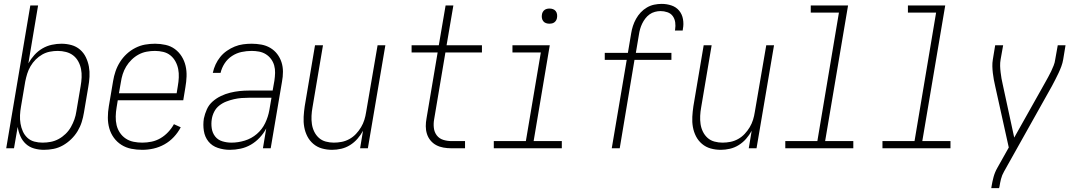

<svg xmlns="http://www.w3.org/2000/svg" viewBox="-20 -763 5540 988"><path d="M206 8Q180 8 155.5 1Q131 -6 113 -22.5Q95 -39 85 -62Q75 -85 71 -110L52 0H12L136 -735H176L126 -437Q139 -460 157 -480Q175 -500 198 -513.5Q221 -527 246.5 -532.5Q272 -538 296 -538Q323 -538 348 -531Q373 -524 392 -507.5Q411 -491 422 -468Q433 -445 437.5 -420Q442 -395 440.5 -368Q439 -341 434 -314L412 -184Q408 -159 400.5 -135Q393 -111 379.5 -88.5Q366 -66 346.5 -47Q327 -28 304 -15Q281 -2 256 3Q231 8 206 8ZM199 -29Q220 -29 241 -33Q262 -37 281.5 -47.5Q301 -58 317.5 -74Q334 -90 345 -109.5Q356 -129 363 -149Q370 -169 373 -190L395 -320Q399 -342 400 -364.5Q401 -387 397 -407.5Q393 -428 383 -446.5Q373 -465 357 -477.5Q341 -490 320 -495.5Q299 -501 277 -501Q257 -501 236.5 -497Q216 -493 197.5 -482.5Q179 -472 163.5 -456.5Q148 -441 137 -422Q126 -403 120 -383.5Q114 -364 110 -344L88 -214Q84 -192 83 -170Q82 -148 85.5 -127Q89 -106 97.5 -87Q106 -68 121 -54Q136 -40 156.5 -34.5Q177 -29 199 -29Z M712 8Q683 8 655.5 2.5Q628 -3 605 -17.5Q582 -32 566 -54Q550 -76 542.5 -102.5Q535 -129 535 -158Q535 -187 540 -216L562 -346Q566 -371 574.5 -396Q583 -421 597.5 -444Q612 -467 632 -485.5Q652 -504 676.5 -516.5Q701 -529 726.5 -533.5Q752 -538 778 -538Q805 -538 832 -532Q859 -526 880 -510.5Q901 -495 915 -472.5Q929 -450 935 -424Q941 -398 940 -370Q939 -342 934 -314L923 -247H586L580 -210Q576 -187 575.5 -163.5Q575 -140 580 -119Q585 -98 597 -80Q609 -62 627 -50Q645 -38 667 -33.5Q689 -29 712 -29Q736 -29 760 -34Q784 -39 805.5 -51.5Q827 -64 845 -83Q863 -102 875 -124L910 -108Q896 -81 874.5 -58Q853 -35 826 -20Q799 -5 770 1.5Q741 8 712 8ZM592 -283H889L895 -320Q899 -342 900 -364.5Q901 -387 897 -407.5Q893 -428 883 -446.5Q873 -465 857 -478Q841 -491 820 -496Q799 -501 777 -501Q756 -501 734.5 -497Q713 -493 693.5 -482.5Q674 -472 657.5 -456Q641 -440 629.5 -421Q618 -402 611.5 -381.5Q605 -361 602 -340Z M1163 8Q1131 8 1101 -2Q1071 -12 1052.5 -35Q1034 -58 1029 -89.5Q1024 -121 1029 -153Q1034 -177 1044.5 -200.5Q1055 -224 1074.5 -241Q1094 -258 1117 -269Q1140 -280 1164.5 -286Q1189 -292 1213 -294.5Q1237 -297 1261 -297H1383L1392 -348Q1395 -368 1395.5 -388Q1396 -408 1391 -426Q1386 -444 1375 -459Q1364 -474 1348 -484Q1332 -494 1313 -497.5Q1294 -501 1275 -501Q1249 -501 1223 -495.5Q1197 -490 1174 -475Q1151 -460 1136 -437Q1121 -414 1115 -388H1075Q1080 -411 1089.5 -431.5Q1099 -452 1113.5 -470Q1128 -488 1147.5 -501.5Q1167 -515 1188 -523.5Q1209 -532 1231 -535Q1253 -538 1275 -538Q1300 -538 1325 -533.5Q1350 -529 1371 -516.5Q1392 -504 1406.5 -485Q1421 -466 1428.5 -443Q1436 -420 1436 -394Q1436 -368 1431 -342L1373 0H1333L1350 -102Q1337 -77 1316.5 -55Q1296 -33 1271 -18.5Q1246 -4 1218 2Q1190 8 1163 8ZM1171 -29Q1205 -29 1239.5 -39.5Q1274 -50 1301.5 -73.5Q1329 -97 1344.5 -129.5Q1360 -162 1366 -196L1377 -260H1261Q1241 -260 1222 -258.5Q1203 -257 1183.5 -252.5Q1164 -248 1144.5 -240.5Q1125 -233 1108.5 -220Q1092 -207 1082.5 -188.5Q1073 -170 1070 -151Q1066 -127 1069.5 -103Q1073 -79 1087 -61Q1101 -43 1124 -36Q1147 -29 1171 -29Z M1689 8Q1662 8 1637 1Q1612 -6 1592.5 -22.5Q1573 -39 1561.5 -61.5Q1550 -84 1545.5 -109.5Q1541 -135 1542.5 -162Q1544 -189 1548 -216L1601 -530H1642L1588 -210Q1584 -188 1583 -166.5Q1582 -145 1585 -124.5Q1588 -104 1597 -85.5Q1606 -67 1621 -53.5Q1636 -40 1656.5 -34.5Q1677 -29 1698 -29Q1718 -29 1738.5 -33Q1759 -37 1778 -47.5Q1797 -58 1812 -74Q1827 -90 1838 -108.5Q1849 -127 1855 -146.5Q1861 -166 1864 -186L1923 -530H1963L1873 0H1833L1848 -90Q1836 -68 1819.5 -49Q1803 -30 1781.5 -16.5Q1760 -3 1736 2.5Q1712 8 1689 8Z M2303 0Q2282 0 2262 -3.5Q2242 -7 2225 -16Q2208 -25 2195.5 -40Q2183 -55 2177 -74Q2171 -93 2171 -113.5Q2171 -134 2175 -155L2232 -493H2098V-530H2238L2273 -735H2313L2278 -530H2460V-493H2272L2214 -149Q2210 -127 2212.5 -105Q2215 -83 2227.5 -66.5Q2240 -50 2260.5 -43.5Q2281 -37 2303 -37H2373V0Z M2521 0V-37H2686L2763 -493H2617V-530H2809L2726 -37H2871V0ZM2808 -641Q2798 -641 2789.5 -644Q2781 -647 2775.5 -654Q2770 -661 2768.5 -670.5Q2767 -680 2769 -690Q2770 -696 2773.5 -702Q2777 -708 2782.5 -712Q2788 -716 2794.5 -717.5Q2801 -719 2808 -719Q2817 -719 2825.5 -716Q2834 -713 2839.5 -706Q2845 -699 2846.5 -689.5Q2848 -680 2846 -670Q2845 -664 2841.5 -658Q2838 -652 2832.5 -648Q2827 -644 2820.5 -642.5Q2814 -641 2808 -641Z M3128 0 3205 -455H3092V-491H3211L3228 -592Q3231 -611 3237 -629.5Q3243 -648 3253 -666Q3263 -684 3277 -699Q3291 -714 3309 -724.5Q3327 -735 3346.5 -739Q3366 -743 3385 -743Q3411 -743 3435 -735Q3459 -727 3474.5 -708.5Q3490 -690 3494.5 -664.5Q3499 -639 3494 -614Q3494 -612 3493.5 -610Q3493 -608 3493 -606H3453Q3453 -607 3453.5 -608.5Q3454 -610 3454 -611Q3457 -630 3454.5 -648Q3452 -666 3442 -680Q3432 -694 3414.5 -700Q3397 -706 3379 -706Q3365 -706 3350 -702Q3335 -698 3322.5 -689Q3310 -680 3300.5 -667.5Q3291 -655 3284.5 -641.5Q3278 -628 3274 -614Q3270 -600 3268 -586L3252 -491H3435V-455H3245L3169 0Z M3689 8Q3662 8 3637 1Q3612 -6 3592.5 -22.5Q3573 -39 3561.5 -61.5Q3550 -84 3545.5 -109.5Q3541 -135 3542.5 -162Q3544 -189 3548 -216L3601 -530H3642L3588 -210Q3584 -188 3583 -166.5Q3582 -145 3585 -124.5Q3588 -104 3597 -85.5Q3606 -67 3621 -53.5Q3636 -40 3656.5 -34.5Q3677 -29 3698 -29Q3718 -29 3738.5 -33Q3759 -37 3778 -47.5Q3797 -58 3812 -74Q3827 -90 3838 -108.5Q3849 -127 3855 -146.5Q3861 -166 3864 -186L3923 -530H3963L3873 0H3833L3848 -90Q3836 -68 3819.5 -49Q3803 -30 3781.5 -16.5Q3760 -3 3736 2.5Q3712 8 3689 8Z M4021 0V-37H4186L4297 -698H4152V-735H4344L4226 -37H4371V0Z M4521 0V-37H4686L4797 -698H4652V-735H4844L4726 -37H4871V0Z M5081 205 5082 198Q5086 173 5092.5 148.5Q5099 124 5112 101L5171 -4L5101 -320Q5097 -337 5094 -353.5Q5091 -370 5089 -387Q5087 -404 5086.5 -421.5Q5086 -439 5089 -457L5101 -530H5142L5129 -457Q5126 -440 5126.5 -423.5Q5127 -407 5129 -391Q5131 -375 5133.5 -359.5Q5136 -344 5140 -328L5199 -55L5358 -338Q5366 -353 5374 -367Q5382 -381 5389 -396Q5396 -411 5402 -426Q5408 -441 5410 -457L5423 -530H5463L5451 -457Q5448 -439 5441.5 -421.5Q5435 -404 5427 -387Q5419 -370 5410.5 -353.5Q5402 -337 5393 -320L5147 119Q5136 138 5131 158Q5126 178 5123 198L5121 205Z"/></svg>

Font: iosevka_custom_sans_ss08 XLt
Style: Italic
Weight: 200
Italic angle: -10°
Designer: Belleve Invis
Foundry: Belleve Invis
Version: Version 10.3.0; ttfautohint (v1.8.3)